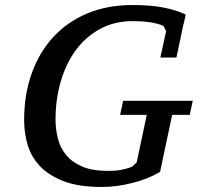

<svg xmlns="http://www.w3.org/2000/svg" viewBox="-20 -732 804 764"><path d="M617 -48 665 -275H735L747 -331H470L458 -275H564L524 -86L505 -68C491.7 -63.3 478 -59.5 464 -56.5C450 -53.5 432 -52 410 -52C368 -52 333.5 -57.8 306.5 -69.5C279.5 -81.2 258.2 -96.7 242.5 -116C226.8 -135.3 216 -157.3 210 -182C204 -206.7 201 -231.7 201 -257C201 -309.7 207.8 -359.7 221.5 -407C235.2 -454.3 255 -495.8 281 -531.5C307 -567.2 339.2 -595.5 377.5 -616.5C415.8 -637.5 459.7 -648 509 -648C518.3 -648 529 -647.7 541 -647C553 -646.3 564.7 -645.2 576 -643.5C587.3 -641.8 598 -639.7 608 -637C618 -634.3 625.7 -631.3 631 -628L641 -608L618 -503H682L700 -588C702 -598.7 704.2 -609.2 706.5 -619.5C708.8 -629.8 711 -639 713 -647C715 -655 716.5 -661.5 717.5 -666.5L719 -674C695.7 -685.3 667 -694.5 633 -701.5C599 -708.5 557.3 -712 508 -712C440 -712 379.3 -700.7 326 -678C272.7 -655.3 227.5 -623.7 190.5 -583C153.5 -542.3 125.2 -494 105.5 -438C85.8 -382 76 -320.7 76 -254C76 -221.3 80.5 -189.2 89.5 -157.5C98.5 -125.8 114.5 -97.5 137.5 -72.5C160.5 -47.5 192 -27.2 232 -11.5C272 4.2 323 12 385 12C423 12 463 6.8 505 -3.5C547 -13.8 584.3 -28.7 617 -48Z"/></svg>

Font: PT Serif Caption
Style: Italic
Weight: 400
Italic angle: -12°
Designer: A.Korolkova, O.Umpeleva, V.Yefimov
Foundry: ParaType Ltd
Version: Version 1.000W OFL